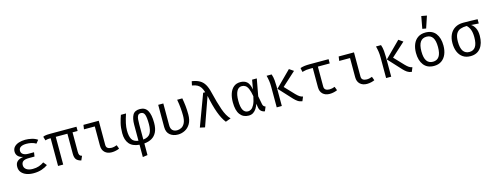

<svg xmlns="http://www.w3.org/2000/svg" viewBox="-24 -1870 8047 3130"><g transform="rotate(-15 4000.0 -305.0)"><path d="M401 -247.2H308.7Q239.5 -247.2 209.2 -225.9Q179 -204.6 179 -159.5Q179 -114.4 217.2 -86.9Q255.4 -59.5 323.6 -59.5Q382.6 -59.5 429.2 -75.6Q475.9 -91.8 513.3 -118.5L560 -61Q521 -31.3 459 -9.7Q396.9 11.8 318.5 11.8Q251.8 11.8 199.2 -7.7Q146.7 -27.2 115.9 -64.6Q85.1 -102.1 85.1 -156.4Q85.1 -217.9 120.3 -249Q155.4 -280 220.5 -289.2Q164.1 -301 135.6 -332.3Q107.2 -363.6 107.2 -407.7Q107.2 -455.4 136.4 -487.4Q165.6 -519.5 215.1 -535.4Q264.6 -551.3 324.1 -551.3Q375.4 -551.3 431.8 -538.5Q488.2 -525.6 529.7 -496.4L486.2 -442.6Q451.3 -464.1 409.7 -473.3Q368.2 -482.6 327.7 -482.6Q265.6 -482.6 231 -462.1Q196.4 -441.5 196.4 -398.5Q196.4 -361.5 227.9 -339.5Q259.5 -317.4 314.4 -317.4H411.8Z M1187.7 -540V-468.2H1102.1V-140Q1102.1 -99.5 1113.6 -82.3Q1125.1 -65.1 1152.8 -59L1121.5 11.8Q1063.1 -3.1 1039.2 -35.1Q1015.4 -67.2 1015.4 -129.7V-468.2H819V0H732.3V-468.2Q708.2 -467.7 694.4 -466.9Q680.5 -466.2 669 -463.6Q657.4 -461 641.5 -455.9L622.1 -522.1Q635.9 -528.7 651 -532.6Q666.2 -536.4 690.3 -538.2Q714.4 -540 755.4 -540Z M1477.4 -467.2H1294.9L1305.1 -540H1563.6V-133.3Q1563.6 -93.3 1588.5 -76.7Q1613.3 -60 1652.8 -60Q1674.4 -60 1697.7 -65.1Q1721 -70.3 1743.1 -79L1766.2 -15.9Q1748.2 -6.2 1711.5 2.8Q1674.9 11.8 1637.9 11.8Q1565.1 11.8 1521.3 -29Q1477.4 -69.7 1477.4 -143.1Z M2259 -551.3Q2346.7 -551.3 2386.9 -482.1Q2427.2 -412.8 2427.2 -274.4Q2427.2 -179.5 2397.4 -119Q2367.7 -58.5 2313.6 -27.4Q2259.5 3.6 2186.2 9.7V206.2L2104.6 217.4V9.7Q1989.2 0 1934.9 -65.1Q1880.5 -130.3 1880.5 -245.1Q1880.5 -339.5 1898.7 -412.1Q1916.9 -484.6 1937.4 -540H2023.6Q1994.9 -454.9 1980.8 -389Q1966.7 -323.1 1966.7 -266.2Q1966.7 -173.3 1995.1 -120.5Q2023.6 -67.7 2104.6 -57.4V-326.7Q2104.6 -432.3 2138.2 -491.8Q2171.8 -551.3 2259 -551.3ZM2257.9 -483.6Q2222.6 -483.6 2207.4 -459.5Q2192.3 -435.4 2189.2 -395.6Q2186.2 -355.9 2186.2 -309.2V-55.9Q2272.8 -65.6 2306.2 -119Q2339.5 -172.3 2339.5 -274.9Q2339.5 -385.1 2322.3 -434.4Q2305.1 -483.6 2257.9 -483.6Z M2973.8 -540Q2986.2 -472.3 2993.3 -406.4Q3000.5 -340.5 3000.5 -261.5Q3000.5 -165.6 2964.9 -105.4Q2929.2 -45.1 2873.3 -16.7Q2817.4 11.8 2756.4 11.8Q2674.4 11.8 2620.8 -32.3Q2567.2 -76.4 2567.2 -165.1V-540H2653.3V-172.8Q2653.3 -115.4 2681.5 -87.2Q2709.7 -59 2759.5 -59Q2795.9 -59 2831.3 -77.2Q2866.7 -95.4 2889.7 -141Q2912.8 -186.7 2912.8 -269.2Q2912.8 -326.2 2906.9 -394.1Q2901 -462.1 2886.7 -540Z M3325.6 -540H3360.5Q3346.2 -588.2 3325.6 -621Q3305.1 -653.8 3270.8 -673.6Q3236.4 -693.3 3180 -702.1L3194.4 -770.8Q3273.8 -759 3324.9 -729.7Q3375.9 -700.5 3407.2 -647.4Q3438.5 -594.4 3457.9 -511.3Q3501.5 -329.7 3544.4 -206.7Q3587.2 -83.6 3649.7 -21L3561 11.8Q3504.6 -59 3460.5 -179Q3416.4 -299 3382.1 -473.3L3209.7 12.8L3126.7 -5.6Z M3953.8 -551.3Q4022.6 -551.3 4064.6 -514.6Q4106.7 -477.9 4123.6 -382.1L4151.8 -540H4230.8L4177.9 -252.3L4204.6 -112.3Q4209.2 -90.8 4219.7 -79.2Q4230.3 -67.7 4250.3 -60L4220 12.8Q4181.5 6.7 4156.9 -16.7Q4132.3 -40 4125.6 -84.6L4116.4 -142.6Q4102.6 -101 4080.8 -65.9Q4059 -30.8 4026.4 -9.5Q3993.8 11.8 3948.2 11.8Q3856.4 11.8 3804.4 -56.9Q3752.3 -125.6 3752.3 -265.1Q3752.3 -348.7 3774.9 -413.3Q3797.4 -477.9 3842.1 -514.6Q3886.7 -551.3 3953.8 -551.3ZM3960.5 -482.1Q3905.1 -482.1 3875.1 -426.4Q3845.1 -370.8 3845.1 -265.1Q3845.1 -158.5 3873.3 -108.2Q3901.5 -57.9 3956.4 -57.9Q3981.5 -57.9 4008.5 -74.1Q4035.4 -90.3 4059.7 -136.7Q4084.1 -183.1 4101.5 -273.8Q4087.2 -356.9 4067.4 -402.1Q4047.7 -447.2 4021 -464.6Q3994.4 -482.1 3960.5 -482.1Z M4775.9 -551.8 4848.7 -501.5 4617.9 -291.8 4768.7 -132.8Q4802.1 -98.5 4826.4 -82.3Q4850.8 -66.2 4882.6 -59L4852.8 11.8Q4808.2 5.6 4777.4 -15.4Q4746.7 -36.4 4715.9 -69.2L4512.8 -289.7ZM4481.5 -540Q4499 -490.8 4503.8 -434.9Q4508.7 -379 4508.7 -332.8V0H4422.6V-349.2Q4422.6 -402.1 4415.6 -447.9Q4408.7 -493.8 4396.4 -540Z M5442.6 -540V-468.2H5242.6V-133.3Q5242.6 -93.3 5267.2 -76.7Q5291.8 -60 5330.8 -60Q5352.3 -60 5375.9 -65.1Q5399.5 -70.3 5421 -79L5444.6 -15.9Q5426.2 -6.2 5389.5 2.8Q5352.8 11.8 5316.4 11.8Q5243.1 11.8 5199.7 -29Q5156.4 -69.7 5156.4 -143.1V-468.2H5110.3Q5072.8 -468.2 5046.2 -464.9Q5019.5 -461.5 4976.9 -449.7L4963.1 -518.5Q4998.5 -530.8 5037.4 -535.4Q5076.4 -540 5122.6 -540Z M5785.1 -467.2H5602.6L5612.8 -540H5871.3V-133.3Q5871.3 -93.3 5896.2 -76.7Q5921 -60 5960.5 -60Q5982.1 -60 6005.4 -65.1Q6028.7 -70.3 6050.8 -79L6073.8 -15.9Q6055.9 -6.2 6019.2 2.8Q5982.6 11.8 5945.6 11.8Q5872.8 11.8 5829 -29Q5785.1 -69.7 5785.1 -143.1Z M6622.1 -551.8 6694.9 -501.5 6464.1 -291.8 6614.9 -132.8Q6648.2 -98.5 6672.6 -82.3Q6696.9 -66.2 6728.7 -59L6699 11.8Q6654.4 5.6 6623.6 -15.4Q6592.8 -36.4 6562.1 -69.2L6359 -289.7ZM6327.7 -540Q6345.1 -490.8 6350 -434.9Q6354.9 -379 6354.9 -332.8V0H6268.7V-349.2Q6268.7 -402.1 6261.8 -447.9Q6254.9 -493.8 6242.6 -540Z M7077.9 -551.3Q7192.3 -551.3 7250.8 -474.9Q7309.2 -398.5 7309.2 -270.3Q7309.2 -187.7 7282.6 -124.1Q7255.9 -60.5 7204.1 -24.4Q7152.3 11.8 7076.9 11.8Q6962.6 11.8 6903.6 -65.1Q6844.6 -142.1 6844.6 -269.2Q6844.6 -352.3 6871.3 -416.2Q6897.9 -480 6950 -515.6Q7002.1 -551.3 7077.9 -551.3ZM7077.9 -481Q7008.2 -481 6972.6 -429.2Q6936.9 -377.4 6936.9 -269.2Q6936.9 -162.1 6972.1 -110.5Q7007.2 -59 7076.9 -59Q7146.7 -59 7181.8 -110.8Q7216.9 -162.6 7216.9 -270.3Q7216.9 -377.9 7182.1 -429.5Q7147.2 -481 7077.9 -481ZM7084.1 -828.2 7175.4 -811.8 7108.2 -611.3 7046.2 -622.1Z M7716.4 -546.2Q7774.9 -546.2 7841.3 -544.4Q7907.7 -542.6 7957.9 -540.5V-468.2L7830.8 -476.9Q7869.7 -453.8 7896.2 -402.6Q7922.6 -351.3 7922.6 -272.3Q7922.6 -141 7862.8 -64.6Q7803.1 11.8 7692.3 11.8Q7617.9 11.8 7566.2 -23.1Q7514.4 -57.9 7487.2 -121.3Q7460 -184.6 7460 -269.7Q7460 -352.8 7490.3 -415.1Q7520.5 -477.4 7577.7 -511.8Q7634.9 -546.2 7716.4 -546.2ZM7552.3 -269.7Q7552.3 -162.6 7587.9 -110.8Q7623.6 -59 7692.3 -59Q7760.5 -59 7795.4 -110.8Q7830.3 -162.6 7830.3 -270.8Q7830.3 -353.8 7809.5 -403.6Q7788.7 -453.3 7756.9 -480Q7696.9 -480 7650.8 -463.8Q7604.6 -447.7 7578.5 -402.3Q7552.3 -356.9 7552.3 -269.7Z"/></g></svg>

Font: FiraCode Nerd Font
Style: Regular
Weight: 400
Designer: Carrois Corporate, Edenspiekermann AG, Nikita Prokopov
Foundry: Carrois Corporate, Edenspiekermann AG, Nikita Prokopov
Version: Version 6.002;Nerd Fonts 3.4.0